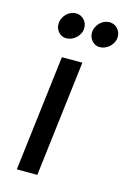

<svg xmlns="http://www.w3.org/2000/svg" viewBox="-105 -712 505 764"><g transform="rotate(15 147.5 -330.5)"><path d="M43.9 0ZM186 -477.5 128.4 0H43.9L101.6 -477.5ZM157.7 -612.8Q157.7 -601.1 152.6 -590.3Q147.5 -579.6 139.2 -571.8Q130.9 -564 120.4 -559.3Q109.9 -554.7 98.6 -554.7Q79.6 -554.7 66.9 -568.6Q54.2 -582.5 54.2 -602.1Q54.2 -613.8 59.1 -624.5Q64 -635.3 71.8 -643.3Q79.6 -651.4 89.8 -656Q100.1 -660.6 111.3 -660.6Q131.3 -660.6 144.5 -646.7Q157.7 -632.8 157.7 -612.8ZM295.4 -613.3Q295.4 -601.6 290.3 -590.8Q285.2 -580.1 276.9 -572.3Q268.6 -564.5 258.1 -559.8Q247.6 -555.2 236.3 -555.2Q217.3 -555.2 204.6 -569.1Q191.9 -583 191.9 -602.5Q191.9 -614.3 196.8 -625Q201.7 -635.7 209.5 -643.8Q217.3 -651.9 227.5 -656.5Q237.8 -661.1 249 -661.1Q269 -661.1 282.2 -647.2Q295.4 -633.3 295.4 -613.3Z"/></g></svg>

Font: Carlito
Style: Italic
Weight: 400
Italic angle: -7°
Designer: Lukasz Dziedzic
Foundry: tyPoland Lukasz Dziedzic
Version: Version 1.104